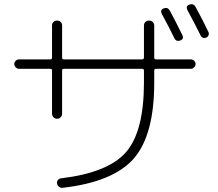

<svg xmlns="http://www.w3.org/2000/svg" viewBox="-20 -861 1040 915"><path d="M760 -821Q779 -828 789 -811Q819 -755 849 -694Q858 -675 839 -668Q820 -661 811 -679Q792 -719 751 -795Q742 -814 760 -821ZM912 -828Q944 -770 973 -709Q977 -702 974 -693.5Q971 -685 963 -682Q944 -675 935 -694Q907 -751 873 -813Q864 -832 882 -839Q902 -846 912 -828ZM71 -533Q62 -533 55 -540Q48 -547 48 -556Q48 -565 55 -571.5Q62 -578 71 -578H220Q228 -578 228 -587V-740Q228 -750 235 -756.5Q242 -763 252 -763Q262 -763 269 -756.5Q276 -750 276 -740V-587Q276 -578 284 -578H657Q666 -578 666 -587V-739Q666 -750 673 -756.5Q680 -763 690 -763Q701 -763 708 -756Q715 -749 715 -739V-587Q715 -578 724 -578H889Q898 -578 905 -571.5Q912 -565 912 -556Q912 -547 905 -540Q898 -533 889 -533H724Q715 -533 715 -525V-467Q715 -218 618 -106Q521 6 279 34Q269 35 261.5 29.5Q254 24 252 14Q250 5 255.5 -2.5Q261 -10 270 -11Q496 -38 581 -136.5Q666 -235 666 -467V-525Q666 -533 657 -533H284Q276 -533 276 -525V-319Q276 -309 269 -302Q262 -295 252 -295Q242 -295 235 -302Q228 -309 228 -319V-525Q228 -533 220 -533Z"/></svg>

Font: Rounded Mplus 1c Light
Style: Regular
Weight: 300
Version: Version 1.059.20150529